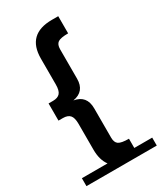

<svg xmlns="http://www.w3.org/2000/svg" viewBox="-191 -829 763 901"><g transform="rotate(-30 190.5 -378.5)"><path d="M0 0V-43H139Q114 -76 114 -132V-272Q114 -305 102 -318.5Q90 -332 64 -332H40V-425H64Q90 -425 102 -438.5Q114 -452 114 -485V-625Q114 -757 250 -757H284V-664Q243 -664 228.5 -654Q214 -644 214 -618V-459Q214 -390 148 -379Q214 -368 214 -298V-139Q214 -113 228.5 -103Q243 -93 284 -93V-43H381V0Z"/></g></svg>

Font: Montserrat Subrayada
Style: Regular
Weight: 400
Designer: Julieta Ulanovsky
Foundry: Julieta Ulanovsky
Version: Version 2.001